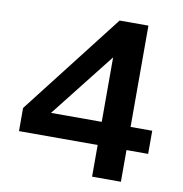

<svg xmlns="http://www.w3.org/2000/svg" viewBox="-80 -791 827 866"><g transform="rotate(10 333.5 -357.5)"><path d="M530.4 0H398.4V-145.1H38.1V-251.1L398.4 -715H530.4V-251.1H629.6V-145.1H530.4ZM398.4 -546.3 166 -251.1H398.4Z"/></g></svg>

Font: Wix Madefor Display
Style: Regular
Weight: 400
Designer: Dalton Maag Ltd
Foundry: Dalton Maag Ltd
Version: Version 3.100